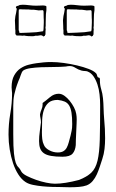

<svg xmlns="http://www.w3.org/2000/svg" viewBox="-20 -784 488 811"><path d="M415 -369Q413 -389 407.5 -407Q402 -425 402 -444V-450Q402 -454 399 -456Q392 -456 390.5 -464Q389 -472 384 -476Q375 -485 354 -493Q333 -501 306 -507.5Q279 -514 249.5 -518Q220 -522 196 -522Q179 -522 164 -520.5Q149 -519 134 -517Q119 -515 101 -510.5Q83 -506 67 -495.5Q51 -485 40 -465.5Q29 -446 29 -415Q29 -407 30 -401.5Q31 -396 31 -391Q31 -348 23.5 -304.5Q16 -261 16 -215Q16 -184 21 -153Q26 -122 35 -95Q44 -68 57.5 -47Q71 -26 88 -15Q100 -7 119.5 -3Q139 1 160 3Q181 5 201 5.5Q221 6 233 6Q242 6 253 6.5Q264 7 275 7Q295 7 313.5 5.5Q332 4 346 -1Q361 -7 371.5 -19.5Q382 -32 389 -47.5Q396 -63 401.5 -80Q407 -97 412 -112Q419 -133 421.5 -155Q424 -177 424 -200Q424 -220 423 -240Q422 -260 420 -281Q418 -304 417.5 -326.5Q417 -349 415 -369ZM212 -8Q197 -8 175 -12.5Q153 -17 132 -24.5Q111 -32 94 -40.5Q77 -49 71 -58Q64 -72 57.5 -78Q51 -84 46.5 -96.5Q42 -109 39 -135.5Q36 -162 36 -217V-337Q36 -351 37 -362.5Q38 -374 40.5 -385.5Q43 -397 47 -410.5Q51 -424 58 -442Q63 -452 67.5 -466.5Q72 -481 78 -486Q88 -493 108.5 -496Q129 -499 154.5 -500Q180 -501 207 -501Q234 -501 258 -503Q263 -504 266.5 -504.5Q270 -505 275 -505Q287 -505 298.5 -497.5Q310 -490 324 -486Q332 -484 338.5 -484Q345 -484 350 -482Q365 -476 375 -461.5Q385 -447 391.5 -427.5Q398 -408 400.5 -385Q403 -362 403 -340Q403 -250 401.5 -194.5Q400 -139 392 -105.5Q384 -72 365.5 -54.5Q347 -37 314 -24Q253 -8 212 -8ZM228 -388Q208 -388 191 -373.5Q174 -359 160 -349V-343Q160 -332 155.5 -322Q151 -312 149 -301Q149 -294 151 -285Q153 -276 153 -267Q151 -249 148 -228.5Q145 -208 145 -188Q145 -170 149.5 -157.5Q154 -145 165 -137Q176 -129 195.5 -125.5Q215 -122 244 -122Q275 -122 286.5 -135Q298 -148 300 -171Q300 -177 300.5 -193.5Q301 -210 302 -228Q303 -246 303.5 -261.5Q304 -277 304 -280Q304 -286 303.5 -291.5Q303 -297 302 -303Q300 -316 292.5 -330.5Q285 -345 274.5 -358Q264 -371 252 -379.5Q240 -388 228 -388ZM157 -225Q157 -251 158 -276Q159 -301 165.5 -320Q172 -339 185.5 -350.5Q199 -362 224 -362Q241 -360 253 -355Q265 -350 272 -338.5Q279 -327 282 -308Q285 -289 285 -260Q285 -242 282.5 -231.5Q280 -221 278 -211Q274 -196 270.5 -183Q267 -170 262 -160.5Q257 -151 248 -145.5Q239 -140 224 -140Q205 -140 187.5 -149.5Q170 -159 165 -173Q160 -183 158.5 -196.5Q157 -210 157 -225ZM176 -757Q172 -761 162 -761Q157 -761 150 -760.5Q143 -760 132 -760Q118 -760 103 -762Q88 -764 76 -764Q62 -764 58 -760L50 -758L47 -754Q47 -749 51 -748Q49 -734 48 -729.5Q47 -725 45 -716L43 -698L44 -674Q44 -658 45 -656V-640Q45 -639 49 -636V-634H52Q57 -634 63 -634Q69 -634 77 -633L81 -634Q90 -632 99 -631.5Q108 -631 117 -631Q125 -631 129 -633H139Q149 -635 151 -635Q158 -635 161 -632L162 -630L166 -631Q168 -633 170 -633V-637H172Q172 -658 173 -660L172 -667Q172 -669 172.5 -671Q173 -673 173 -675V-687Q173 -700 173.5 -708Q174 -716 174 -725L176 -741V-748ZM164 -663Q164 -656 162 -652L134 -648Q117 -647 108 -646.5Q99 -646 98 -646L72 -645Q60 -644 61 -648.5Q62 -653 59 -656V-660V-681V-732Q59 -742 60 -744L66 -745Q69 -744 103 -744V-743Q104 -743 105 -743.5Q106 -744 108 -744V-743H122L137 -741Q139 -741 140 -740.5Q141 -740 143 -740Q147 -740 151.5 -740.5Q156 -741 161 -741Q164 -739 164 -735V-732Q164 -712 164.5 -708Q165 -704 165 -700V-698V-688ZM379 -757Q375 -761 365 -761Q360 -761 353 -760.5Q346 -760 335 -760Q321 -760 306 -762Q291 -764 279 -764Q265 -764 261 -760L253 -758L250 -754Q250 -749 254 -748Q252 -734 251 -729.5Q250 -725 248 -716L246 -698L247 -674Q247 -658 248 -656V-640Q248 -639 252 -636V-634H255Q260 -634 266 -634Q272 -634 280 -633L284 -634Q293 -632 302 -631.5Q311 -631 320 -631Q328 -631 332 -633H342Q352 -635 354 -635Q361 -635 364 -632L365 -630L369 -631Q371 -633 373 -633V-637H375Q375 -658 376 -660L375 -667Q375 -669 375.5 -671Q376 -673 376 -675V-687Q376 -700 376.5 -708Q377 -716 377 -725L379 -741V-748ZM367 -663Q367 -656 365 -652L337 -648Q320 -647 311 -646.5Q302 -646 301 -646L275 -645Q263 -644 264 -648.5Q265 -653 262 -656V-660V-681V-732Q262 -742 263 -744L269 -745Q272 -744 306 -744V-743Q307 -743 308 -743.5Q309 -744 311 -744V-743H325L340 -741Q342 -741 343 -740.5Q344 -740 346 -740Q350 -740 354.5 -740.5Q359 -741 364 -741Q367 -739 367 -735V-732Q367 -712 367.5 -708Q368 -704 368 -700V-698V-688Z"/></svg>

Font: Londrina Sketch
Style: Regular
Weight: 400
Designer: Marcelo Magalhaes
Foundry: Marcelo Magalhães
Version: Version 1.002